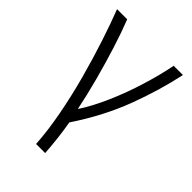

<svg xmlns="http://www.w3.org/2000/svg" viewBox="-208 -607 882 882"><g transform="rotate(45 233.5 -165.5)"><path d="M194 185Q189 103 171 8Q153 -87 127 -183Q101 -279 72.5 -365.5Q44 -452 19 -516H85Q108 -458 132.5 -380.5Q157 -303 179 -220.5Q201 -138 216 -64Q254 -122 288 -200Q322 -278 347.5 -361Q373 -444 387 -516H447Q422 -396 372 -262Q322 -128 232 7Q240 53 245 97Q250 141 253 185Z"/></g></svg>

Font: Ubuntu Sans Light
Style: Regular
Weight: 300
Designer: Dalton Maag Ltd
Foundry: Dalton Maag Ltd
Version: Version 1.006; ttfautohint (v1.8.4.7-5d5b)